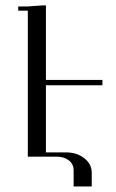

<svg xmlns="http://www.w3.org/2000/svg" viewBox="-20 -590 427 704"><path d="M355.5 -277.3H148.4V-31.2H222.7Q261.7 -31.2 289.1 -9.8Q316.4 11.7 316.4 43V93.8H250V35.2Q250 11.7 232.4 -2Q214.8 -15.6 187.5 -15.6H82V-550.8H46.9V-566.4H82L136.7 -570.3H148.4V-296.9H355.5Z"/></svg>

Font: 和音 by 宁静之雨，公众号njzyshare
Style: Regular
Weight: 400
Designer: Steve Matteson
Foundry: Ascender Corporation
Version: Version 6.00;June 8, 2018;FontCreator 11.0.0.2388 32-bit